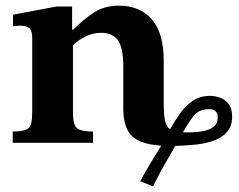

<svg xmlns="http://www.w3.org/2000/svg" viewBox="-20 -505 846 679"><path d="M521 154 476 136Q496 98 511.5 73Q527 48 549 12V10Q477 5 447 -23.5Q417 -52 416 -118V-268Q416 -339 396 -364Q376 -389 338 -389Q310 -389 284.5 -377Q259 -365 238 -345V-112Q238 -85 242 -69Q246 -53 261 -46.5Q276 -40 309 -40V0H25V-40Q58 -40 72.5 -46.5Q87 -53 90.5 -69Q94 -85 94 -112V-369Q94 -397 84 -405.5Q74 -414 53 -414Q40 -414 33 -413Q26 -412 26 -412V-453L180 -482H235V-400H239Q277 -438 313.5 -461.5Q350 -485 401 -485Q474 -485 516.5 -437Q559 -389 559 -290V-138Q559 -100 563.5 -79Q568 -58 580 -49H582Q598 -77 616.5 -103.5Q635 -130 661 -148Q687 -166 723 -166Q739 -166 757 -160Q775 -154 788 -138Q801 -122 801 -93Q801 -59 783 -38.5Q765 -18 735.5 -7.5Q706 3 670.5 6.5Q635 10 600 11Q579 47 560 80.5Q541 114 521 154ZM627 -37Q637 -37 654 -37Q675 -37 697.5 -41Q720 -45 735 -56.5Q750 -68 750 -89Q750 -119 720 -119Q683 -119 663.5 -93.5Q644 -68 627 -37Z"/></svg>

Font: STIX Two Text
Style: Bold
Weight: 700
Designer: Ross Mills, John Hudson & Paul Hanslow, Tiro Typeworks Ltd; with prior portions MicroPress Inc., and Coen Hoffman.
Foundry: Tiro Typeworks Ltd
Version: Version 2.13 b171